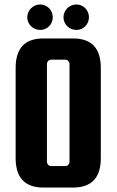

<svg xmlns="http://www.w3.org/2000/svg" viewBox="-20 -829 524 859"><path d="M160 -809C128 -809 102 -783 102 -752C102 -720 128 -695 160 -695C191 -695 216 -720 216 -752C216 -783 191 -809 160 -809ZM322 -809C290 -809 264 -783 264 -752C264 -720 290 -695 322 -695C353 -695 378 -720 378 -752C378 -783 353 -809 322 -809ZM431 -525C431 -613 390 -657 307 -657H174C91 -657 50 -613 50 -525V-122C50 -34 91 10 174 10H307C390 10 431 -34 431 -122ZM291 -106C291 -95 283 -86 272 -86H209C198 -86 190 -95 190 -106V-542C190 -553 198 -562 209 -562H272C283 -562 291 -553 291 -542Z"/></svg>

Font: sklik
Style: Regular
Weight: 400
Designer: Joe Prince
Foundry: Joe Prince
Version: Version 1.001